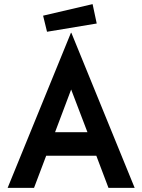

<svg xmlns="http://www.w3.org/2000/svg" viewBox="-20 -911 689 931"><path d="M17 0H145L204 -156H447L506 0H633L326 -752H324ZM208 -757 449 -797 429 -891 189 -835ZM247 -270 325 -477 404 -270Z"/></svg>

Font: Lineal
Style: Bold
Weight: 700
Designer: Created by Frank Adebiaye with contributions from Anton Moglia & Ariel Martín Pérez
Created by Frank ADEBIAYE with FontF
Foundry: Velvetyne Type Foundry
Version: Version 2.000;Glyphs 3.2 (3227)